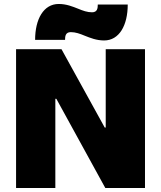

<svg xmlns="http://www.w3.org/2000/svg" viewBox="-20 -948 812 968"><path d="M374 -904C346 -915 315 -928 276 -928C200 -928 157 -852 157 -747H308C308 -765 310 -786 337 -786C361 -786 383 -778 407 -768C435 -757 466 -744 505 -744C581 -744 624 -820 624 -925H473C473 -907 471 -886 444 -886C420 -886 398 -894 374 -904ZM61 0H259V-450H264L511 0H711V-700H513V-305H508L290 -700H61Z"/></svg>

Font: Fixel Display Black
Style: Regular
Weight: 900
Designer: AlfaBravo + MacPaw
Foundry: Kyrylo Tkachov, Marchela Mozhyna, Serhii Makarenko, Maria Weinstein, Zakhar Kryvoshyya
Version: Version 1.211